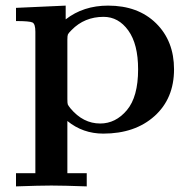

<svg xmlns="http://www.w3.org/2000/svg" viewBox="-20 -470 678 684"><path d="M37 147H106V-357Q106 -385 95.5 -390Q85 -395 37 -395V-442L214 -450V-401Q277 -450 365 -450Q472 -450 536 -387Q600 -324 600 -223Q600 -119 530.5 -56.5Q461 6 348 6Q275 6 220 -39V147H289V194Q205 191 163 191Q121 191 37 194ZM220 -117Q220 -102 221.5 -98Q223 -94 231 -84Q276 -30 337 -30Q392 -30 432 -77.5Q472 -125 472 -223Q472 -313 437 -361.5Q402 -410 349 -410Q281 -410 235 -363Q224 -352 222 -347.5Q220 -343 220 -329Z"/></svg>

Font: CMU Serif
Style: Bold
Weight: 700
Version: Version 0.7.0